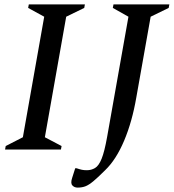

<svg xmlns="http://www.w3.org/2000/svg" viewBox="-20 -680 790 873"><path d="M3 0 6 -16 84 -56 181 -604 108 -644 111 -660H366L363 -644L281 -604L184 -56L260 -16L257 0ZM333 173Q318 173 309 163Q300 153 308 129L322 85H328Q343 90 352.5 92Q362 94 375 94Q395 94 412 84Q429 74 442 42Q455 10 467 -57L564 -604L493 -644L496 -660H750L747 -644L665 -604L600 -238Q581 -127 544.5 -40.5Q508 46 458 94Q425 127 404.5 144Q384 161 368.5 167Q353 173 333 173Z"/></svg>

Font: Spectral SC Medium
Style: Italic
Weight: 500
Italic angle: -10°
Designer: Jean-Baptiste Levee
Foundry: Production Type
Version: Version 2.001